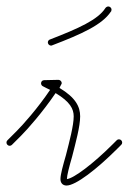

<svg xmlns="http://www.w3.org/2000/svg" viewBox="-30 -552 398 594"><path d="M176 22C204 22 269 -28 333 -92L345 -104C347 -106 348 -108 348 -111C348 -116 344 -121 338 -121C335 -121 333 -120 331 -118L319 -106C258 -45 198 0 177 2C177 -9 184 -36 193 -67C204 -110 218 -161 218 -192C218 -222 204 -250 154 -280L159 -290C160 -291 161 -293 161 -295C161 -300 156 -305 151 -305L107 -304C101 -304 97 -300 97 -294C97 -290 100 -286 103 -285C111 -281 118 -277 125 -274C86 -216 40 -165 22 -147L-7 -118C-9 -116 -10 -114 -10 -111C-10 -106 -6 -101 0 -101C3 -101 5 -102 7 -104L36 -133C55 -152 102 -205 142 -264C187 -237 198 -215 198 -192C198 -164 185 -115 174 -72C165 -41 157 -12 157 2C157 14 164 22 176 22ZM128 -411C129 -411 131 -411 132 -412C221 -446 286 -475 313 -516L314 -517C314 -518 315 -520 315 -522C315 -528 310 -532 305 -532C302 -532 298 -530 296 -527C273 -491 213 -464 125 -430C121 -429 118 -425 118 -421C118 -416 122 -411 128 -411Z"/></svg>

Font: Mistral SingleLine Outline
Style: Regular
Weight: 300
Designer: François Chastanet, Élisa Garzelli, Anais Alves, Morgane Autin
Foundry: institut supérieur des arts et du design Toulouse / isdaT
Version: Version 1.000;Glyphs 3.3 (3337)